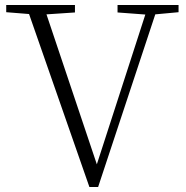

<svg xmlns="http://www.w3.org/2000/svg" viewBox="-20 -743 746 771"><path d="M339 8 84 -723H154L379 -53H360L364 -68L576 -723H616L374 8ZM5 -694V-723H281V-693L147 -684H130ZM452 -693V-723H697V-694L589 -684H572Z"/></svg>

Font: Noto Serif JP ExtraLight
Style: Regular
Weight: 200
Designer: Ryoko NISHIZUKA  (kana & ideographs); Frank Grießhammer (Latin, Greek & Cyrillic); Wenlong ZHANG  (bopomofo); Sandoll Co
Foundry: Adobe
Version: Version 2.002-H1;hotconv 1.1.0;makeotfexe 2.6.0